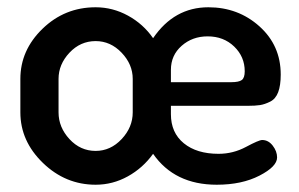

<svg xmlns="http://www.w3.org/2000/svg" viewBox="-20 -500 822 528"><path d="M243 -480Q290 -480 332 -457Q374 -434 401 -395Q459 -480 553 -480Q635 -480 693.5 -427.5Q752 -375 752 -295Q752 -265 745 -246.5Q738 -228 723 -220.5Q708 -213 695 -211Q682 -209 661 -209H450V-186Q450 -135 485.5 -106Q521 -77 581 -77Q621 -77 656.5 -96Q692 -115 701 -115Q718 -115 730 -99.5Q742 -84 742 -67Q742 -42 693.5 -17Q645 8 576 8Q460 8 401 -77Q373 -38 331.5 -15Q290 8 243 8Q160 8 98 -52Q36 -112 36 -191V-283Q36 -362 97 -421Q158 -480 243 -480ZM345 -191V-283Q345 -323 314.5 -355Q284 -387 243 -387Q201 -387 171 -355Q141 -323 141 -283V-191Q141 -150 171 -117.5Q201 -85 243 -85Q284 -85 314.5 -117.5Q345 -150 345 -191ZM450 -274H616Q637 -274 645 -280Q653 -286 653 -304Q653 -344 624 -372Q595 -400 551 -400Q509 -400 479.5 -374Q450 -348 450 -308Z"/></svg>

Font: AkaAcidDosis
Style: SemiBold
Weight: 600
Designer: Edgar Tolentino, Pablo Impallari, Igino Marini, Cyberella
Foundry: Edgar Tolentino, Pablo Impallari, Igino Marini, Cyberella
Version: Version 1.007